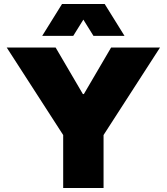

<svg xmlns="http://www.w3.org/2000/svg" viewBox="-20 -946 839 966"><path d="M297.9 -266.6 13.7 -707H259.8L397 -472.7H401.9L539.1 -707H785.2L501 -266.6V0H297.9ZM292 -925.8H506.8L606.4 -765.6H450.2L399.4 -847.2L348.6 -765.6H192.4Z"/></svg>

Font: Wanted Sans ExtraBlack
Style: Regular
Weight: 900
Designer: Original Design by Kil Hyung-jin and Kang Hanbin, Wanted Lab, Inc; Hangeul from Source Han Sans by Jang Soo-young and Ka
Foundry: Wanted Lab, Inc.
Version: Version 1.001